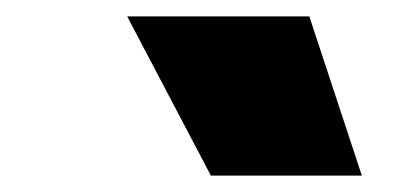

<svg xmlns="http://www.w3.org/2000/svg" viewBox="-20 -810 486 234"><path d="M237 -596 135 -790H357L421 -596Z"/></svg>

Font: Georama Extended Black
Style: Italic
Weight: 900
Width: 7
Italic angle: -9°
Designer: Jean-Baptiste Levee
Foundry: Production Type
Version: Version 1.000